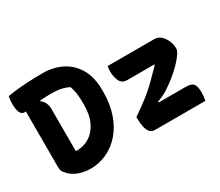

<svg xmlns="http://www.w3.org/2000/svg" viewBox="-126 -1011 1502 1312"><g transform="rotate(-30 625.0 -355.0)"><path d="M306 -720Q388 -720 454.5 -686.5Q521 -653 560.5 -586Q600 -519 600 -417V-403Q600 -305 573 -228Q546 -151 499 -98Q452 -45 391.5 -17.5Q331 10 265 10Q223 10 179.5 -3.5Q136 -17 108 -45Q88 -65 81.5 -77.5Q75 -90 75 -113V-551Q68 -550 64 -550Q20 -550 20 -643Q20 -675 26 -700Q90 -711 160 -715.5Q230 -720 306 -720ZM235 -145H246Q300 -145 344.5 -173.5Q389 -202 415.5 -257Q442 -312 442 -393V-403Q442 -453 437 -485Q432 -517 422 -542Q393 -557 360.5 -563.5Q328 -570 282 -570Q258 -570 237 -569Q216 -568 198 -567L196 -561Q235 -533 235 -475ZM715 -540H1082Q1112 -540 1134 -519.5Q1156 -499 1168 -470Q1180 -441 1180 -415V-407Q1180 -390 1153 -354.5Q1126 -319 1080.5 -278Q1035 -237 979 -200Q958 -186 936.5 -176Q915 -166 892 -157V-150H1105Q1149 -150 1164.5 -131.5Q1180 -113 1180 -63Q1180 -46 1178 -29.5Q1176 -13 1173 0H775Q750 0 736 -17.5Q722 -35 716 -64Q710 -93 710 -125V-140Q772 -181 828 -225.5Q884 -270 936 -324Q951 -340 965 -353.5Q979 -367 995 -383V-390H782Q742 -390 726 -422.5Q710 -455 710 -500Q710 -511 711 -521Q712 -531 715 -540Z"/></g></svg>

Font: Recursive Sn Csl St XBd
Style: Regular
Weight: 800
Version: Version 1.085;hotconv 1.1.0;makeotfexe 2.6.0; ttfautohint (v